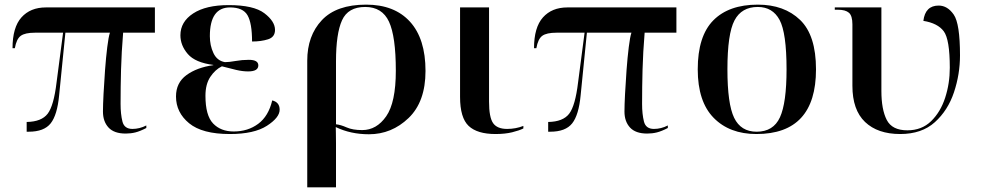

<svg xmlns="http://www.w3.org/2000/svg" viewBox="-20 -568 4234 828"><path d="M522 8Q544 8 564 3Q584 -2 611 -16V-27Q582 -12 551 -12Q516 -12 508 -44Q500 -76 500 -120Q500 -194 502 -268Q504 -342 511 -427H648V-536H178Q111 -536 72.5 -493Q34 -450 34 -360H44Q51 -400 69.5 -413.5Q88 -427 131 -427H252L224 -213Q212 -112 185.5 -77.5Q159 -43 95 -42V0H104Q170 0 198.5 -36Q227 -72 235 -157L262 -427H454Q448 -409 442.5 -364.5Q437 -320 433 -266Q429 -212 426.5 -163Q424 -114 424 -87Q424 -44 448 -18Q472 8 522 8Z M971 10Q1076 10 1131 -25.5Q1186 -61 1186 -95Q1186 -127 1154 -135Q1138 -67 1093.5 -34Q1049 -1 988 -1Q932 -1 899 -35.5Q866 -70 866 -155Q866 -205 887 -236.5Q908 -268 937 -282Q971 -273 998.5 -266.5Q1026 -260 1050 -260Q1094 -260 1094 -286Q1094 -310 1053 -310Q1024 -310 996 -305Q968 -300 950 -300Q916 -306 900.5 -339Q885 -372 885 -412Q885 -536 972 -536Q1028 -536 1047.5 -502Q1067 -468 1067 -389Q1106 -389 1136 -398.5Q1166 -408 1166 -439Q1166 -476 1120 -511Q1074 -546 966 -546Q868 -546 813 -510Q758 -474 758 -416Q758 -372 790 -335Q822 -298 900 -288V-287Q829 -277 784 -244Q739 -211 739 -152Q739 -83 795.5 -36.5Q852 10 971 10Z M1305 240H1429V49Q1429 22 1428.5 4Q1428 -14 1428 -20Q1492 11 1571 11Q1669 11 1742 -59Q1815 -129 1815 -262Q1815 -401 1748 -474.5Q1681 -548 1559 -548Q1431 -548 1368 -481Q1305 -414 1305 -306ZM1542 -7Q1501 -7 1475 -18.5Q1449 -30 1429 -32V-304Q1429 -423 1455 -480.5Q1481 -538 1555 -538Q1628 -538 1657.5 -474.5Q1687 -411 1687 -263Q1687 -126 1645.5 -66.5Q1604 -7 1542 -7Z M2117 10Q2158 10 2188.5 2.5Q2219 -5 2237 -14V-25Q2204 -12 2167 -12Q2124 -12 2106.5 -37Q2089 -62 2089 -130V-536H1964V-150Q1964 -60 2001 -25Q2038 10 2117 10Z M2771 8Q2793 8 2813 3Q2833 -2 2860 -16V-27Q2831 -12 2800 -12Q2765 -12 2757 -44Q2749 -76 2749 -120Q2749 -194 2751 -268Q2753 -342 2760 -427H2897V-536H2427Q2360 -536 2321.5 -493Q2283 -450 2283 -360H2293Q2300 -400 2318.5 -413.5Q2337 -427 2380 -427H2501L2473 -213Q2461 -112 2434.5 -77.5Q2408 -43 2344 -42V0H2353Q2419 0 2447.5 -36Q2476 -72 2484 -157L2511 -427H2703Q2697 -409 2691.5 -364.5Q2686 -320 2682 -266Q2678 -212 2675.5 -163Q2673 -114 2673 -87Q2673 -44 2697 -18Q2721 8 2771 8Z M3242 10Q3499 10 3499 -269Q3499 -416 3430.5 -482Q3362 -548 3248 -548Q3123 -548 3056 -480Q2989 -412 2989 -269Q2989 -130 3057.5 -60Q3126 10 3242 10ZM3243 0Q3175 0 3146 -60Q3117 -120 3117 -269Q3117 -422 3147.5 -480Q3178 -538 3248 -538Q3312 -538 3342 -482Q3372 -426 3372 -269Q3372 -124 3343.5 -62Q3315 0 3243 0Z M3862 10Q3955 10 4011.5 -41Q4068 -92 4094 -170Q4120 -248 4120 -329Q4120 -466 4093 -505Q4066 -544 4028 -544Q3970 -544 3962 -478Q4024 -468 4050 -433Q4076 -398 4076 -276Q4076 -208 4056 -146.5Q4036 -85 3995.5 -45.5Q3955 -6 3893 -6Q3827 -6 3804 -51Q3781 -96 3781 -176V-536H3580V-526H3594Q3626 -526 3641 -513Q3656 -500 3656 -463V-198Q3656 -94 3710.5 -42Q3765 10 3862 10Z"/></svg>

Font: Noto Serif Display Semi
Style: Regular
Weight: 600
Designer: Monotype Design Team
Foundry: Monotype Imaging Inc.
Version: Version 1.900